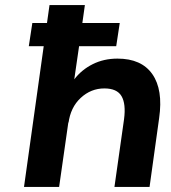

<svg xmlns="http://www.w3.org/2000/svg" viewBox="-20 -740 676 760"><path d="M75 0 153 -557H94L108 -649H166L176 -720H316L306 -649H454L440 -557H293L274 -426Q303 -464 347 -486Q391 -508 445 -508Q540 -508 583 -446.5Q626 -385 610 -273L572 0H433L471 -268Q479 -329 461 -359.5Q443 -390 393 -390Q340 -390 299.5 -352.5Q259 -315 251 -252V-259L214 0Z"/></svg>

Font: Host Grotesk Black
Style: Italic
Weight: 900
Italic angle: -8°
Designer: Doğukan Karapınar based on Poppins by Indian Type Foundry, Jonny Pinhorn
Foundry: Element Type
Version: Version 1.000; ttfautohint (v1.8.4.7-5d5b);gftools[0.9.33]